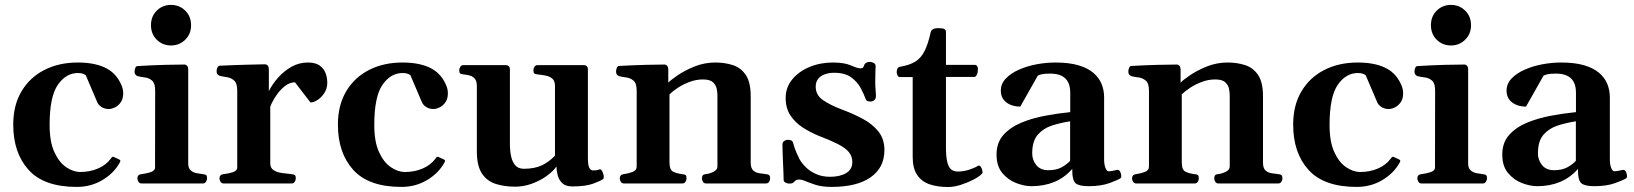

<svg xmlns="http://www.w3.org/2000/svg" viewBox="-20 -751 6690 786"><path d="M294.4 14.2Q160.2 14.2 97.2 -55.4Q34.2 -125 34.2 -240.7Q34.2 -320.3 68.1 -377.2Q102.1 -434.1 161.6 -464.6Q221.2 -495.1 298.8 -495.1Q363.8 -495.1 408 -475.1Q452.1 -455.1 473.6 -410.2Q480 -397.5 482.2 -387.9Q484.4 -378.4 484.4 -369.1Q484.4 -346.7 474.4 -332.3Q464.4 -317.9 450.4 -311.3Q436.5 -304.7 425.3 -304.7Q408.7 -304.7 396 -312.7Q383.3 -320.8 378.4 -332L331.1 -442.9Q328.6 -445.3 320.6 -448.7Q312.5 -452.1 299.3 -452.1Q250 -452.1 216.6 -403.6Q183.1 -355 183.1 -239.3Q183.1 -170.9 202.4 -128.7Q221.7 -86.4 250.7 -66.7Q279.8 -46.9 309.1 -46.9Q347.2 -46.9 380.4 -60.8Q413.6 -74.7 433.6 -101.6Q435.5 -104 438 -107.2Q440.4 -110.4 444.8 -108.9L467.3 -98.6Q472.7 -96.2 472.7 -92.3Q472.7 -90.3 471.7 -88.4Q470.7 -86.4 469.7 -84.5Q445.8 -41.5 398.9 -13.7Q352.1 14.2 294.4 14.2Z M559.1 0Q550.8 0 546.6 -7.3Q542.5 -14.6 542.5 -20Q542.5 -36.6 558.6 -38.1Q576.7 -40 595.7 -45.9Q614.7 -51.8 614.7 -65.9L615.2 -379.9Q615.2 -410.2 602.5 -421.1Q589.8 -432.1 572.8 -434.1Q555.7 -436 542.5 -439.5Q537.6 -441.9 534.2 -445.8Q530.8 -449.7 530.8 -459Q530.8 -464.8 533.7 -472.4Q536.6 -480 542.5 -480.5Q606 -484.4 657.2 -485.6Q708.5 -486.8 735.8 -486.8Q739.7 -486.8 744.9 -482.9Q750 -479 750.5 -467.3V-82Q750.5 -62.5 760.5 -53.7Q770.5 -44.9 784.4 -42.2Q798.3 -39.6 810.1 -38.1Q820.3 -37.1 824 -34.2Q827.6 -31.2 827.6 -20Q827.6 -14.6 823.5 -7.3Q819.3 0 811 0ZM680.2 -564.9Q645.5 -564.9 621.8 -588.4Q598.1 -611.8 598.1 -647.9Q598.1 -684.1 621.8 -707.5Q645.5 -731 680.2 -731Q714.4 -731 738.3 -707.5Q762.2 -684.1 762.2 -647.9Q762.2 -611.8 738.3 -588.4Q714.4 -564.9 680.2 -564.9Z M895 0Q886.7 0 882.6 -7.3Q878.4 -14.6 878.4 -20Q878.4 -36.1 894.5 -38.1Q914.6 -40 932.9 -45.9Q951.2 -51.8 951.2 -65.9V-379.9Q951.2 -410.2 938.5 -421.4Q925.8 -432.6 908.7 -435.1Q891.6 -437.5 878.4 -440.9Q873.5 -443.4 870.1 -447.3Q866.7 -451.2 866.7 -460.4Q866.7 -466.3 869.9 -473.9Q873 -481.4 878.4 -481.9Q941.9 -484.9 990.5 -486.1Q1039.1 -487.3 1065.9 -487.8Q1069.8 -487.8 1074.7 -483.9Q1079.6 -480 1080.6 -468.3V-377.9Q1094.7 -406.2 1118.4 -433.1Q1142.1 -460 1173.1 -477.5Q1204.1 -495.1 1240.7 -495.1Q1271 -495.1 1288.3 -482.9Q1305.7 -470.7 1312.7 -451.9Q1319.8 -433.1 1319.8 -412.1Q1319.8 -389.2 1308.3 -371.1Q1296.9 -353 1280.8 -342.3Q1264.6 -331.5 1251 -331.5L1187.5 -414.1Q1167 -414.1 1147.5 -399.4Q1127.9 -384.8 1112.1 -361.8Q1096.2 -338.9 1086.4 -314.5V-82Q1086.4 -63 1100.3 -54.2Q1114.3 -45.4 1134.5 -42.7Q1154.8 -40 1173.3 -38.1Q1183.6 -37.1 1187.3 -34.2Q1190.9 -31.2 1190.9 -20Q1190.9 -14.6 1186.8 -7.3Q1182.6 0 1174.3 0Z M1623.5 14.2Q1489.3 14.2 1426.3 -55.4Q1363.3 -125 1363.3 -240.7Q1363.3 -320.3 1397.2 -377.2Q1431.2 -434.1 1490.7 -464.6Q1550.3 -495.1 1627.9 -495.1Q1692.9 -495.1 1737.1 -475.1Q1781.2 -455.1 1802.7 -410.2Q1809.1 -397.5 1811.3 -387.9Q1813.5 -378.4 1813.5 -369.1Q1813.5 -346.7 1803.5 -332.3Q1793.5 -317.9 1779.5 -311.3Q1765.6 -304.7 1754.4 -304.7Q1737.8 -304.7 1725.1 -312.7Q1712.4 -320.8 1707.5 -332L1660.2 -442.9Q1657.7 -445.3 1649.7 -448.7Q1641.6 -452.1 1628.4 -452.1Q1579.1 -452.1 1545.7 -403.6Q1512.2 -355 1512.2 -239.3Q1512.2 -170.9 1531.5 -128.7Q1550.8 -86.4 1579.8 -66.7Q1608.9 -46.9 1638.2 -46.9Q1676.3 -46.9 1709.5 -60.8Q1742.7 -74.7 1762.7 -101.6Q1764.6 -104 1767.1 -107.2Q1769.5 -110.4 1773.9 -108.9L1796.4 -98.6Q1801.8 -96.2 1801.8 -92.3Q1801.8 -90.3 1800.8 -88.4Q1799.8 -86.4 1798.8 -84.5Q1774.9 -41.5 1728 -13.7Q1681.2 14.2 1623.5 14.2Z M2088.9 13.2Q2045.9 13.2 2010.3 2.2Q1974.6 -8.8 1953.4 -40Q1932.1 -71.3 1932.1 -131.8V-398.9Q1932.1 -419.9 1923.3 -429.4Q1914.6 -439 1902.1 -442.1Q1889.6 -445.3 1877.4 -446.3Q1867.2 -447.3 1863.5 -450.4Q1859.9 -453.6 1859.9 -464.4Q1859.9 -469.7 1864.3 -477.1Q1868.7 -484.4 1876.5 -484.4H2049.3Q2067.4 -484.4 2067.4 -466.8V-161.6Q2067.4 -134.3 2072.3 -111.3Q2077.1 -88.4 2089.4 -74.2Q2101.6 -60.1 2124.5 -60.1Q2168.5 -60.1 2198.2 -74.2Q2228 -88.4 2252 -113.8V-398.9Q2252 -419.9 2241 -429.2Q2230 -438.5 2213.4 -441.7Q2196.8 -444.8 2181.2 -446.3Q2170.9 -447.3 2167.2 -450.4Q2163.6 -453.6 2163.6 -464.4Q2163.6 -469.7 2167.7 -477.1Q2171.9 -484.4 2180.2 -484.4H2368.7Q2386.7 -484.4 2386.7 -466.8V-106.4Q2386.7 -71.8 2393.3 -62.5Q2399.9 -53.2 2407.7 -53.2Q2414.6 -53.2 2420.9 -54Q2427.2 -54.7 2432.6 -57.1Q2440.9 -60.5 2446.3 -48.3Q2451.7 -36.1 2451.7 -26.4Q2451.7 -20 2449.2 -18.1Q2440.4 -11.2 2409.2 0.5Q2377.9 12.2 2323.2 12.2Q2295.9 12.2 2282 -1Q2268.1 -14.2 2263.2 -33Q2258.3 -51.8 2257.8 -69.3Q2244.1 -49.3 2217.5 -30.3Q2190.9 -11.2 2157.2 1Q2123.5 13.2 2088.9 13.2Z M2533.7 0Q2525.4 0 2521.2 -7.3Q2517.1 -14.6 2517.1 -20Q2517.1 -36.1 2533.2 -38.1Q2551.3 -40.5 2568.8 -46.9Q2586.4 -53.2 2586.4 -69.3V-379.9Q2586.4 -410.2 2573.2 -421.1Q2560.1 -432.1 2543 -434.1Q2525.9 -436 2513.7 -439.5Q2508.8 -441.9 2505.4 -445.8Q2502 -449.7 2502 -459Q2502 -464.8 2504.9 -472.7Q2507.8 -480.5 2513.7 -481Q2575.2 -484.4 2625.5 -485.6Q2675.8 -486.8 2701.2 -486.8Q2705.1 -486.8 2710 -482.9Q2714.8 -479 2715.8 -467.3V-412.6Q2725.1 -422.9 2753.9 -442.6Q2782.7 -462.4 2823.2 -478.8Q2863.8 -495.1 2908.2 -495.1Q2946.8 -495.1 2979.7 -484.6Q3012.7 -474.1 3033 -444.3Q3053.2 -414.6 3053.2 -356.9V-85.4Q3053.2 -62 3064 -52.7Q3074.7 -43.5 3089.6 -41.7Q3104.5 -40 3116.7 -38.1Q3125 -37.1 3128.9 -33.9Q3132.8 -30.8 3132.8 -20Q3132.8 -14.6 3128.7 -7.3Q3124.5 0 3116.2 0H2870.1Q2861.8 0 2857.7 -7.3Q2853.5 -14.6 2853.5 -20Q2853.5 -27.8 2856.4 -32.5Q2859.4 -37.1 2868.7 -38.1Q2884.3 -39.6 2900.6 -47.6Q2917 -55.7 2917 -69.3V-359.9Q2917 -370.6 2914.3 -386.2Q2911.6 -401.9 2899.2 -413.8Q2886.7 -425.8 2857.4 -425.8Q2830.1 -425.8 2803.2 -415.8Q2776.4 -405.8 2754.9 -391.6Q2733.4 -377.4 2720.7 -364.7V-85.4Q2720.7 -54.2 2737.8 -47.1Q2754.9 -40 2772.9 -38.1Q2783.2 -37.1 2786.9 -34.2Q2790.5 -31.2 2790.5 -20Q2790.5 -14.6 2786.4 -7.3Q2782.2 0 2773.9 0Z M3383.8 14.2Q3343.3 14.2 3314.2 4.2Q3285.2 -5.9 3272 -11.7Q3260.3 -16.1 3252.4 -16.1Q3241.2 -16.1 3236.8 -12Q3232.4 -7.8 3227.8 -3.7Q3223.1 0.5 3211.4 0.5Q3202.1 0.5 3195.1 -3.7Q3188 -7.8 3188 -14.6Q3188 -23.4 3187.3 -42.7Q3186.5 -62 3185.5 -84.7Q3184.6 -107.4 3183.8 -127.4Q3183.1 -147.5 3183.1 -157.7Q3183.1 -168.9 3190.2 -173.8Q3197.3 -178.7 3205.6 -178.7Q3223.1 -178.7 3226.1 -168Q3229 -157.2 3234.1 -142.3Q3239.3 -127.4 3252.9 -99.6Q3261.7 -83.5 3278.6 -66.7Q3295.4 -49.8 3320.6 -38.6Q3345.7 -27.3 3377.9 -27.3Q3418.9 -27.3 3444.1 -42.5Q3469.2 -57.6 3469.2 -87.4Q3469.2 -111.8 3454.3 -129.2Q3439.5 -146.5 3408.4 -162.1Q3377.4 -177.7 3329.6 -195.8Q3297.9 -209 3267.3 -228.3Q3236.8 -247.6 3216.6 -277.3Q3196.3 -307.1 3196.3 -350.1Q3196.3 -393.1 3223.1 -425.8Q3250 -458.5 3293.9 -476.8Q3337.9 -495.1 3389.6 -495.1Q3436 -495.1 3463.4 -483.2Q3490.7 -471.2 3502 -471.2Q3512.7 -471.2 3514.4 -476.6Q3516.1 -481.9 3519 -487.3Q3522 -492.7 3528.1 -495.1Q3534.2 -497.6 3540.5 -497.6Q3549.8 -497.6 3557.1 -493.2Q3564.5 -488.8 3564.5 -480.5Q3564.5 -476.1 3563.7 -456.8Q3563 -437.5 3563 -415Q3563 -397.9 3564.5 -383.5Q3565.9 -369.1 3565.9 -359.4Q3565.9 -346.2 3559.1 -340.8Q3552.2 -335.4 3543.5 -335.4Q3527.3 -335.4 3524.4 -344.2Q3517.1 -364.7 3503.7 -390.1Q3490.2 -415.5 3464.6 -434.3Q3439 -453.1 3394.5 -453.1Q3375.5 -453.1 3358.2 -447.5Q3340.8 -441.9 3330.1 -429.2Q3319.3 -416.5 3319.3 -396Q3319.3 -362.3 3348.6 -341.6Q3377.9 -320.8 3431.2 -300.8Q3474.6 -284.7 3513.4 -263.7Q3552.2 -242.7 3576.4 -212.2Q3600.6 -181.6 3600.6 -136.7Q3600.6 -64.9 3544.4 -25.4Q3488.3 14.2 3383.8 14.2Z M3860.8 14.6Q3818.8 14.6 3786.1 3.7Q3753.4 -7.3 3734.9 -34.4Q3716.3 -61.5 3716.3 -108.9V-435.5H3662.6Q3657.2 -436 3654.1 -442.9Q3650.9 -449.7 3650.9 -455.6Q3650.9 -474.6 3663.6 -477.5Q3702.1 -483.9 3725.8 -498Q3749.5 -512.2 3764.4 -541Q3779.3 -569.8 3790 -619.1Q3792 -627 3799.1 -631.3Q3806.2 -635.7 3822.8 -635.7Q3840.3 -635.7 3846.4 -631.8Q3852.5 -627.9 3852.5 -620.6V-485.4H3971.7Q3977.5 -484.9 3980.5 -479.7Q3983.4 -474.6 3983.4 -468.8Q3983.4 -454.6 3979 -445.3Q3974.6 -436 3969.2 -436H3852.5V-149.9Q3852.5 -108.4 3858.2 -86.7Q3863.8 -64.9 3874.5 -56.9Q3885.3 -48.8 3900.9 -48.8Q3922.9 -48.8 3944.1 -55.2Q3965.3 -61.5 3983.4 -71.8Q3989.7 -75.7 3994.9 -68.4Q4000 -61 4001.7 -51.8Q4003.4 -42.5 4000 -40Q3988.8 -27.8 3964.6 -15.4Q3940.4 -2.9 3912.6 5.9Q3884.8 14.6 3860.8 14.6Z M4059.6 -118.2Q4059.6 -167 4087.6 -198.5Q4115.7 -230 4161.1 -248.8Q4206.5 -267.6 4259.3 -277.3Q4312 -287.1 4361.3 -292V-371.1Q4361.3 -398.4 4352.1 -415.5Q4342.8 -432.6 4324.7 -441.2Q4306.6 -449.7 4279.3 -449.7Q4255.9 -449.7 4244.9 -447Q4233.9 -444.3 4228.5 -441.4L4156.7 -314.5Q4122.6 -314.5 4099.9 -331.8Q4077.1 -349.1 4077.1 -379.9Q4077.1 -408.2 4097.7 -429.7Q4118.2 -451.2 4151.4 -465.8Q4184.6 -480.5 4223.6 -487.8Q4262.7 -495.1 4300.3 -495.1Q4356 -495.1 4394.3 -483.9Q4432.6 -472.7 4455.8 -452.9Q4479 -433.1 4489.5 -407.5Q4500 -381.8 4500 -352.5V-97.2Q4500 -78.1 4505.4 -64Q4510.7 -49.8 4518.6 -49.8Q4525.4 -49.8 4537.4 -52.2Q4549.3 -54.7 4553.7 -55.7Q4562 -56.2 4566.2 -47.1Q4570.3 -38.1 4570.3 -29.8Q4570.3 -23.9 4567.4 -21.5Q4557.6 -14.6 4522.5 -1.7Q4487.3 11.2 4436.5 11.2Q4397.5 11.2 4383.5 -0.7Q4369.6 -12.7 4369.6 -51.8V-59.6Q4337.9 -23.4 4295.9 -6.1Q4253.9 11.2 4202.6 11.2Q4173.3 11.2 4139.9 -1.7Q4106.4 -14.6 4083 -43Q4059.6 -71.3 4059.6 -118.2ZM4205.6 -122.6Q4205.6 -96.2 4222.4 -75.2Q4239.3 -54.2 4271.5 -54.2Q4305.7 -54.2 4327.9 -67.1Q4350.1 -80.1 4360.8 -92.8V-254.4Q4322.3 -248.5 4286.6 -237.1Q4251 -225.6 4228.3 -199.5Q4205.6 -173.3 4205.6 -122.6Z M4630.9 0Q4622.6 0 4618.4 -7.3Q4614.3 -14.6 4614.3 -20Q4614.3 -36.1 4630.4 -38.1Q4648.4 -40.5 4666 -46.9Q4683.6 -53.2 4683.6 -69.3V-379.9Q4683.6 -410.2 4670.4 -421.1Q4657.2 -432.1 4640.1 -434.1Q4623 -436 4610.8 -439.5Q4606 -441.9 4602.5 -445.8Q4599.1 -449.7 4599.1 -459Q4599.1 -464.8 4602.1 -472.7Q4605 -480.5 4610.8 -481Q4672.4 -484.4 4722.7 -485.6Q4772.9 -486.8 4798.3 -486.8Q4802.2 -486.8 4807.1 -482.9Q4812 -479 4813 -467.3V-412.6Q4822.3 -422.9 4851.1 -442.6Q4879.9 -462.4 4920.4 -478.8Q4960.9 -495.1 5005.4 -495.1Q5043.9 -495.1 5076.9 -484.6Q5109.9 -474.1 5130.1 -444.3Q5150.4 -414.6 5150.4 -356.9V-85.4Q5150.4 -62 5161.1 -52.7Q5171.9 -43.5 5186.8 -41.7Q5201.7 -40 5213.9 -38.1Q5222.2 -37.1 5226.1 -33.9Q5230 -30.8 5230 -20Q5230 -14.6 5225.8 -7.3Q5221.7 0 5213.4 0H4967.3Q4959 0 4954.8 -7.3Q4950.7 -14.6 4950.7 -20Q4950.7 -27.8 4953.6 -32.5Q4956.5 -37.1 4965.8 -38.1Q4981.4 -39.6 4997.8 -47.6Q5014.2 -55.7 5014.2 -69.3V-359.9Q5014.2 -370.6 5011.5 -386.2Q5008.8 -401.9 4996.3 -413.8Q4983.9 -425.8 4954.6 -425.8Q4927.2 -425.8 4900.4 -415.8Q4873.5 -405.8 4852.1 -391.6Q4830.6 -377.4 4817.9 -364.7V-85.4Q4817.9 -54.2 4835 -47.1Q4852.1 -40 4870.1 -38.1Q4880.4 -37.1 4884 -34.2Q4887.7 -31.2 4887.7 -20Q4887.7 -14.6 4883.5 -7.3Q4879.4 0 4871.1 0Z M5534.2 14.2Q5399.9 14.2 5336.9 -55.4Q5273.9 -125 5273.9 -240.7Q5273.9 -320.3 5307.9 -377.2Q5341.8 -434.1 5401.4 -464.6Q5460.9 -495.1 5538.6 -495.1Q5603.5 -495.1 5647.7 -475.1Q5691.9 -455.1 5713.4 -410.2Q5719.7 -397.5 5721.9 -387.9Q5724.1 -378.4 5724.1 -369.1Q5724.1 -346.7 5714.1 -332.3Q5704.1 -317.9 5690.2 -311.3Q5676.3 -304.7 5665 -304.7Q5648.4 -304.7 5635.7 -312.7Q5623 -320.8 5618.2 -332L5570.8 -442.9Q5568.4 -445.3 5560.3 -448.7Q5552.2 -452.1 5539.1 -452.1Q5489.7 -452.1 5456.3 -403.6Q5422.9 -355 5422.9 -239.3Q5422.9 -170.9 5442.1 -128.7Q5461.4 -86.4 5490.5 -66.7Q5519.5 -46.9 5548.8 -46.9Q5586.9 -46.9 5620.1 -60.8Q5653.3 -74.7 5673.3 -101.6Q5675.3 -104 5677.7 -107.2Q5680.2 -110.4 5684.6 -108.9L5707 -98.6Q5712.4 -96.2 5712.4 -92.3Q5712.4 -90.3 5711.4 -88.4Q5710.4 -86.4 5709.5 -84.5Q5685.5 -41.5 5638.7 -13.7Q5591.8 14.2 5534.2 14.2Z M5798.8 0Q5790.5 0 5786.4 -7.3Q5782.2 -14.6 5782.2 -20Q5782.2 -36.6 5798.3 -38.1Q5816.4 -40 5835.4 -45.9Q5854.5 -51.8 5854.5 -65.9L5855 -379.9Q5855 -410.2 5842.3 -421.1Q5829.6 -432.1 5812.5 -434.1Q5795.4 -436 5782.2 -439.5Q5777.3 -441.9 5773.9 -445.8Q5770.5 -449.7 5770.5 -459Q5770.5 -464.8 5773.4 -472.4Q5776.4 -480 5782.2 -480.5Q5845.7 -484.4 5897 -485.6Q5948.2 -486.8 5975.6 -486.8Q5979.5 -486.8 5984.6 -482.9Q5989.7 -479 5990.2 -467.3V-82Q5990.2 -62.5 6000.2 -53.7Q6010.3 -44.9 6024.2 -42.2Q6038.1 -39.6 6049.8 -38.1Q6060.1 -37.1 6063.7 -34.2Q6067.4 -31.2 6067.4 -20Q6067.4 -14.6 6063.2 -7.3Q6059.1 0 6050.8 0ZM5919.9 -564.9Q5885.3 -564.9 5861.6 -588.4Q5837.9 -611.8 5837.9 -647.9Q5837.9 -684.1 5861.6 -707.5Q5885.3 -731 5919.9 -731Q5954.1 -731 5978 -707.5Q6002 -684.1 6002 -647.9Q6002 -611.8 5978 -588.4Q5954.1 -564.9 5919.9 -564.9Z M6129.9 -118.2Q6129.9 -167 6158 -198.5Q6186 -230 6231.4 -248.8Q6276.9 -267.6 6329.6 -277.3Q6382.3 -287.1 6431.6 -292V-371.1Q6431.6 -398.4 6422.4 -415.5Q6413.1 -432.6 6395 -441.2Q6377 -449.7 6349.6 -449.7Q6326.2 -449.7 6315.2 -447Q6304.2 -444.3 6298.8 -441.4L6227.1 -314.5Q6192.9 -314.5 6170.2 -331.8Q6147.5 -349.1 6147.5 -379.9Q6147.5 -408.2 6168 -429.7Q6188.5 -451.2 6221.7 -465.8Q6254.9 -480.5 6293.9 -487.8Q6333 -495.1 6370.6 -495.1Q6426.3 -495.1 6464.6 -483.9Q6502.9 -472.7 6526.1 -452.9Q6549.3 -433.1 6559.8 -407.5Q6570.3 -381.8 6570.3 -352.5V-97.2Q6570.3 -78.1 6575.7 -64Q6581.1 -49.8 6588.9 -49.8Q6595.7 -49.8 6607.7 -52.2Q6619.6 -54.7 6624 -55.7Q6632.3 -56.2 6636.5 -47.1Q6640.6 -38.1 6640.6 -29.8Q6640.6 -23.9 6637.7 -21.5Q6627.9 -14.6 6592.8 -1.7Q6557.6 11.2 6506.8 11.2Q6467.8 11.2 6453.9 -0.7Q6439.9 -12.7 6439.9 -51.8V-59.6Q6408.2 -23.4 6366.2 -6.1Q6324.2 11.2 6272.9 11.2Q6243.7 11.2 6210.2 -1.7Q6176.8 -14.6 6153.3 -43Q6129.9 -71.3 6129.9 -118.2ZM6275.9 -122.6Q6275.9 -96.2 6292.7 -75.2Q6309.6 -54.2 6341.8 -54.2Q6376 -54.2 6398.2 -67.1Q6420.4 -80.1 6431.2 -92.8V-254.4Q6392.6 -248.5 6356.9 -237.1Q6321.3 -225.6 6298.6 -199.5Q6275.9 -173.3 6275.9 -122.6Z"/></svg>

Font: Gelasio SemiBold
Style: Regular
Weight: 600
Designer: Eben Sorkin
Foundry: Eben Sorkin
Version: Version 1.008